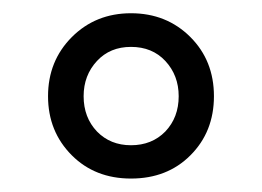

<svg xmlns="http://www.w3.org/2000/svg" viewBox="-20 -720 392 287"><path d="M87.4 -487.8Q51.8 -523.4 51.8 -576.2Q51.8 -628.9 87.4 -664.6Q123 -700.2 175.8 -700.2Q229 -700.2 264.6 -664.6Q299.8 -629.4 299.8 -576.2Q299.8 -522.9 264.6 -487.8Q230 -453.1 175.8 -453.1Q122.1 -453.1 87.4 -487.8ZM227.1 -523.4Q247.1 -544.4 247.1 -576.2Q247.1 -607.4 227.1 -628.9Q207.5 -649.9 175.8 -649.9Q144.5 -649.9 125 -628.9Q105 -607.4 105 -576.2Q105 -544.4 125 -523.4Q145 -502.9 175.8 -502.9Q207 -502.9 227.1 -523.4Z"/></svg>

Font: D-DIN Condensed
Style: Regular
Weight: 400
Width: 3
Designer: Charles Nix
Foundry: Datto Inc.
Version: Version 1.00